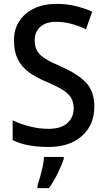

<svg xmlns="http://www.w3.org/2000/svg" viewBox="-20 -744 545 985"><path d="M464 -197Q464 -104 401 -47Q338 10 228 10Q116 10 45 -25V-127Q83 -108 132 -95.5Q181 -83 229 -83Q292 -83 325 -112Q358 -141 358 -188Q358 -219 345 -241.5Q332 -264 301.5 -283Q271 -302 217 -325Q164 -347 127 -374.5Q90 -402 71 -440.5Q52 -479 52 -535Q51 -593 79 -635.5Q107 -678 156 -701Q205 -724 270 -724Q324 -724 370 -712.5Q416 -701 453 -684L421 -594Q385 -611 346.5 -621.5Q308 -632 269 -632Q214 -632 186 -605.5Q158 -579 158 -538Q158 -505 170.5 -483Q183 -461 213 -442.5Q243 -424 294 -402Q377 -366 420.5 -321Q464 -276 464 -197ZM307 71Q297 103 276 145.5Q255 188 231 221H172V209Q178 191 185.5 164.5Q193 138 199 110Q205 82 206 61H307Z"/></svg>

Font: Noto Sans Lao UI SemCond Med
Style: Regular
Weight: 500
Width: 4
Designer: Monotype Design Team
Foundry: Monotype Imaging Inc.
Version: Version 2.000; ttfautohint (v1.8.4.7-5d5b)